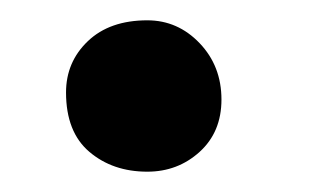

<svg xmlns="http://www.w3.org/2000/svg" viewBox="-20 -156 311 189"><path d="M125 13Q91 13 68 -6.5Q45 -26 45 -65Q45 -95 66.5 -115.5Q88 -136 125 -136Q155 -136 176.5 -113.5Q198 -91 198 -58Q198 -26 176.5 -6.5Q155 13 125 13Z"/></svg>

Font: Junicode
Style: Bold Italic
Weight: 700
Italic angle: -11°
Designer: Peter S. Baker
Version: Version 2.100; ttfautohint (v1.8.4)